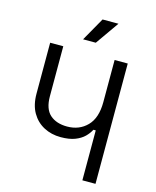

<svg xmlns="http://www.w3.org/2000/svg" viewBox="-131 -779 874 1079"><g transform="rotate(15 306.0 -240.0)"><path d="M530.2 -488.5V211.5H453.8V-79H440.2Q429.2 -57 408.9 -36.9Q388.5 -16.8 355.5 -4Q322.5 8.8 272.5 8.8Q218.2 8.8 174.4 -14.4Q130.5 -37.5 104.6 -82.1Q78.8 -126.8 78.8 -192.5V-488.5H155.2V-198Q155.2 -124 192.1 -91.1Q229 -58.2 292 -58.2Q362.8 -58.2 408.2 -104.6Q453.8 -151 453.8 -243.2V-488.5ZM252.5 -555 329.5 -691H422L326.5 -555Z"/></g></svg>

Font: Space 7353
Style: Regular
Weight: 400
Designer: Christine Claussen + Ruben Lyon  (Space 7353)
Version: Version 1.000;FEAKit 1.0